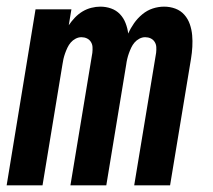

<svg xmlns="http://www.w3.org/2000/svg" viewBox="-22 -558 642 578"><path d="M-2 0 85 -530H193L185 -482Q193 -494 203.5 -505Q214 -516 226.5 -523.5Q239 -531 253 -534.5Q267 -538 280 -538Q297 -538 312.5 -532.5Q328 -527 339 -515.5Q350 -504 356 -488.5Q362 -473 364 -457Q371 -473 381.5 -488Q392 -503 406.5 -515Q421 -527 438 -532.5Q455 -538 472 -538Q472 -538 472 -538Q472 -538 472 -538Q490 -538 506 -532Q522 -526 533 -513.5Q544 -501 549.5 -485Q555 -469 556.5 -452Q558 -435 557 -417Q556 -399 553 -381L490 0H382L448 -399Q449 -408 448.5 -416.5Q448 -425 443.5 -432Q439 -439 431.5 -442.5Q424 -446 415 -446Q406 -446 397.5 -441.5Q389 -437 383 -430Q377 -423 373 -414.5Q369 -406 366 -397.5Q363 -389 361 -380.5Q359 -372 358 -364L298 0H190L256 -399Q257 -408 256.5 -416.5Q256 -425 251.5 -432Q247 -439 239.5 -442.5Q232 -446 223 -446Q214 -446 205.5 -441.5Q197 -437 191 -430Q185 -423 181 -414.5Q177 -406 174 -397.5Q171 -389 169 -380.5Q167 -372 166 -364L106 0Z"/></svg>

Font: Iosevka Curly SmBdEx
Style: Italic
Weight: 600
Width: 7
Italic angle: -9°
Monospace: yes
Designer: Belleve Invis
Foundry: Belleve Invis
Version: Version 11.1.0; ttfautohint (v1.8.3)